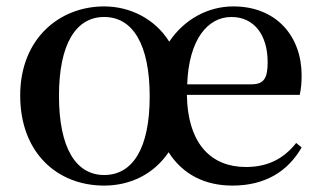

<svg xmlns="http://www.w3.org/2000/svg" viewBox="-20 -563 1003 599"><path d="M305 -17C217 -17 164 -101 164 -264C164 -426 217 -510 305 -510C394 -510 447 -425 447 -262C447 -100 394 -17 305 -17ZM305 16C387 16 460 -20 506 -88C550 -19 619 16 705 16C807 16 878 -28 921 -103L904 -117C866 -69 817 -42 747 -42C642 -42 566 -110 563 -267H915C919 -284 921 -303 921 -328C921 -449 843 -543 708 -543C629 -543 555 -503 508 -433C463 -505 385 -543 305 -543C166 -543 43 -443 43 -265C43 -87 158 16 305 16ZM564 -300C569 -440 628 -510 702 -510C772 -510 815 -455 815 -369C815 -320 804 -300 765 -300Z"/></svg>

Font: Noto Serif CJK SC SemiBold
Style: Regular
Weight: 600
Designer: Ryoko NISHIZUKA 西塚涼子 (kana & ideographs); Frank Grießhammer (Latin, Greek & Cyrillic); Wenlong ZHANG 张文龙 (bopomofo); San
Foundry: Adobe
Version: Version 2.001;hotconv 1.1.0;makeotfexe 2.6.0